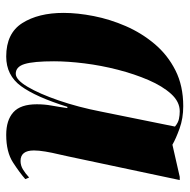

<svg xmlns="http://www.w3.org/2000/svg" viewBox="-16 -570 596 603"><g transform="rotate(90 281.5 -268.0)"><path d="M157 10Q84 10 52 -40.5Q20 -91 20 -170Q20 -214 30 -265Q40 -316 61.5 -365.5Q83 -415 117.5 -456Q152 -497 200.5 -521.5Q249 -546 313 -546Q351 -546 383 -534.5Q415 -523 434 -512L535 -535H545L471 -186Q469 -175 464 -154.5Q459 -134 455.5 -113Q452 -92 452 -77Q452 -35 485 -35Q499 -35 511.5 -42.5Q524 -50 537 -62L542 -50Q523 -33 490 -11.5Q457 10 403 10Q357 10 332 -12.5Q307 -35 307 -86Q307 -110 311 -132Q315 -154 319 -182H315Q284 -83 250 -36.5Q216 10 157 10ZM211 -20Q230 -20 252 -57Q274 -94 295 -155Q316 -216 330 -288L377 -520Q365 -530 353 -532.5Q341 -535 329 -535Q299 -535 274.5 -508Q250 -481 231 -437Q212 -393 198.5 -340.5Q185 -288 178.5 -235.5Q172 -183 172 -140Q172 -76 180.5 -48Q189 -20 211 -20Z"/></g></svg>

Font: Noto Serif Display ExtraCondensed Black
Style: Italic
Weight: 900
Width: 2
Italic angle: -12°
Designer: Monotype Design Team
Foundry: Monotype Imaging Inc.
Version: Version 2.009